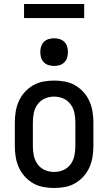

<svg xmlns="http://www.w3.org/2000/svg" viewBox="-20 -930 540 958"><path d="M250 8Q223 8 196 3Q169 -2 145.5 -15.5Q122 -29 103.5 -49.5Q85 -70 74 -94.5Q63 -119 58.5 -146Q54 -173 54 -200V-320Q54 -347 58.5 -374Q63 -401 74 -425.5Q85 -450 103.5 -470.5Q122 -491 145.5 -504.5Q169 -518 196 -523Q223 -528 250 -528Q277 -528 304 -523Q331 -518 354.5 -504.5Q378 -491 396.5 -470.5Q415 -450 426 -425.5Q437 -401 441.5 -374Q446 -347 446 -320V-200Q446 -173 441.5 -146Q437 -119 426 -94.5Q415 -70 396.5 -49.5Q378 -29 354.5 -15.5Q331 -2 304 3Q277 8 250 8ZM250 -72Q274 -72 296 -81.5Q318 -91 332 -110Q346 -129 351 -152.5Q356 -176 356 -200V-320Q356 -344 351 -367.5Q346 -391 332 -410Q318 -429 296 -438.5Q274 -448 250 -448Q226 -448 204 -438.5Q182 -429 168 -410Q154 -391 149 -367.5Q144 -344 144 -320V-200Q144 -176 149 -152.5Q154 -129 168 -110Q182 -91 204 -81.5Q226 -72 250 -72ZM250 -601Q236 -601 222.5 -605Q209 -609 199 -619Q189 -629 185 -642.5Q181 -656 181 -670Q181 -684 185 -697.5Q189 -711 199 -721Q209 -731 222.5 -735Q236 -739 250 -739Q264 -739 277.5 -735Q291 -731 301 -721Q311 -711 315 -697.5Q319 -684 319 -670Q319 -656 315 -642.5Q311 -629 301 -619Q291 -609 277.5 -605Q264 -601 250 -601ZM100 -840V-910H400V-840Z"/></svg>

Font: Iosevka Fixed Medium
Style: Regular
Weight: 500
Monospace: yes
Designer: Belleve Invis
Foundry: Belleve Invis
Version: Version 32.3.0